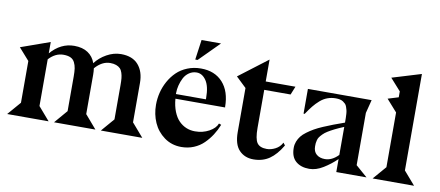

<svg xmlns="http://www.w3.org/2000/svg" viewBox="-66 -960 2802 1223"><g transform="rotate(10 1335.5 -348.0)"><path d="M213.9 -500V-426.8Q279.3 -502 366.2 -502Q419.9 -502 454.6 -479Q489.3 -456.1 503.9 -414.1Q531.7 -451.7 576.7 -476.8Q621.6 -502 668.9 -502Q743.2 -502 781 -458.5Q818.8 -415 818.8 -341.8V-85.9H819.8L894 0H626L699.2 -85V-308.1Q699.2 -333.5 697.5 -351.1Q695.8 -368.7 690.4 -385.5Q685.1 -402.3 675.3 -412.4Q665.5 -422.4 649.4 -428.2Q633.3 -434.1 610.8 -434.1Q558.1 -434.1 513.2 -382.8Q516.1 -363.3 516.1 -341.8V-85.9H517.1L590.8 0H323.2L396 -85V-308.1Q396 -340.3 393.1 -360.8Q390.1 -381.3 381.1 -399.4Q372.1 -417.5 354.2 -425.8Q336.4 -434.1 308.1 -434.1Q256.3 -434.1 213.9 -388.2V-85.9L288.1 0H20L94.2 -85.9V-356L25.9 -433.1Z M1056.6 -312H1250.5V-320.8Q1250.5 -395.5 1225.3 -432.9Q1200.2 -470.2 1163.6 -470.2Q1136.7 -470.2 1115 -455.3Q1093.3 -440.4 1081.3 -417Q1069.3 -393.6 1063 -368.2Q1056.6 -342.8 1056.6 -318.8ZM1380.4 -283.2H1379.4V-282.2H1058.6Q1062.5 -235.4 1076.9 -199.5Q1091.3 -163.6 1112.8 -142.1Q1134.3 -120.6 1160.4 -109.9Q1186.5 -99.1 1216.8 -99.1Q1267.1 -99.1 1307.4 -121.1Q1347.7 -143.1 1359.4 -174.8L1374.5 -168.9Q1359.9 -132.3 1340.1 -101.6Q1320.3 -70.8 1293 -43.7Q1265.6 -16.6 1228.5 -1.2Q1191.4 14.2 1148.4 14.2Q1085.4 14.2 1037.8 -20.5Q990.2 -55.2 966.8 -108.4Q943.4 -161.6 943.4 -223.1Q943.4 -262.7 952.9 -301.5Q962.4 -340.3 982.2 -376.2Q1002 -412.1 1030.3 -439.7Q1058.6 -467.3 1098.9 -483.6Q1139.2 -500 1186.5 -500Q1275.9 -500 1327.4 -443.1Q1378.9 -386.2 1379.4 -285.2ZM1283.7 -679.2 1154.8 -549.8H1139.6L1157.7 -679.2Z M1606 -631.8V-490.2H1798.3L1776.4 -436H1606V-189.9Q1606 -119.1 1623.8 -93.5Q1641.6 -67.9 1687 -67.9Q1713.4 -67.9 1741.7 -82.3Q1770 -96.7 1785.2 -126L1797.4 -109.9Q1760.7 -47.4 1717.3 -17.6Q1673.8 12.2 1614.3 12.2Q1557.6 12.2 1522 -24.9Q1486.3 -62 1486.3 -142.1V-426.8L1419.9 -490.2Z M2148.9 -110.8V-292Q2116.2 -278.8 2090.6 -265.9Q2064.9 -252.9 2048.1 -242.4Q2031.2 -231.9 2019.5 -220Q2007.8 -208 2001.5 -199.2Q1995.1 -190.4 1991.9 -178.5Q1988.8 -166.5 1988 -158.7Q1987.3 -150.9 1987.3 -138.2Q1987.3 -104 2008.1 -86.4Q2028.8 -68.8 2062 -68.8Q2108.4 -68.8 2148.9 -110.8ZM2344.2 0H2148.9V-84Q2110.8 -46.9 2064.9 -18.6Q2019 9.8 1975.1 9.8Q1920.4 9.8 1887.7 -18.6Q1855 -46.9 1855 -105Q1855 -126.5 1862.5 -146Q1870.1 -165.5 1882.6 -181.4Q1895 -197.3 1916.5 -213.1Q1938 -229 1960.2 -241.7Q1982.4 -254.4 2015.4 -268.6Q2048.3 -282.7 2077.9 -293.9Q2107.4 -305.2 2148.9 -319.8Q2148.9 -338.4 2148.7 -349.1Q2148.4 -359.9 2147.5 -375.5Q2146.5 -391.1 2144 -400.1Q2141.6 -409.2 2137.7 -420.7Q2133.8 -432.1 2127.4 -438.5Q2121.1 -444.8 2112.5 -450.7Q2104 -456.5 2092 -459.2Q2080.1 -461.9 2064.9 -461.9Q2036.1 -461.9 2011 -452.6Q1985.8 -443.4 1963.9 -424.1Q1941.9 -404.8 1924.8 -383.5Q1907.7 -362.3 1886.2 -330.1H1878.9V-490.2H2291L2269 -403.8V-64.9H2270Z M2458 -85.9V-439.9L2389.6 -517.1L2458 -538.1V-576.2L2389.6 -652.8L2577.6 -710V-85.9L2651.9 0H2383.8Z"/></g></svg>

Font: Bluu Next
Style: Bold
Weight: 700
Designer: Jean-Baptiste Morizot, Igor Stepanchenko (Cyrillic)
Foundry: Igor Stepanchenko
Version: Version 1.005